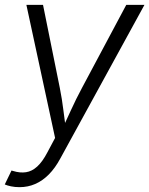

<svg xmlns="http://www.w3.org/2000/svg" viewBox="-30 -566 618 794"><path d="M-10.3 196.8 17.6 139.2 24.4 141.1Q52.7 149.9 77.4 146.2Q102.1 142.6 124 122.6Q146 102.5 166 64L197.8 4.4L79.1 -545.9H147.9L217.3 -202.6Q226.6 -156.2 232.2 -109.9Q237.8 -63.5 244.1 -19H220.7Q242.2 -63.5 263.2 -109.9Q284.2 -156.2 309.1 -202.6L492.2 -545.9H567.4L219.7 88.9Q198.2 128.9 172.1 155.3Q146 181.6 115.7 194.8Q85.4 208 50.8 208Q31.7 208 15.6 204.6Q-0.5 201.2 -10.3 196.8Z"/></svg>

Font: Inter Light
Style: Italic
Weight: 300
Italic angle: -9.3988°
Designer: Rasmus Andersson
Foundry: rsms
Version: Version 4.001;git-66647c0bb